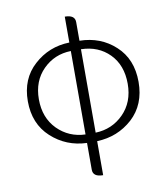

<svg xmlns="http://www.w3.org/2000/svg" viewBox="-95 -766 913 1045"><g transform="rotate(-10 362.0 -244.0)"><path d="M390 199Q334 199 334 159V11Q220 7 138 -68Q56 -143 56 -268Q56 -392 138 -466Q220 -541 334 -544V-687Q390 -687 390 -647V-544Q507 -542 587 -468Q668 -394 668 -268Q668 -142 586 -67Q504 7 390 11V199ZM117 -268Q117 -166 180 -102Q243 -39 334 -36V-497Q243 -495 180 -432Q117 -369 117 -268ZM608 -268Q608 -371 547 -433Q486 -495 390 -497V-36Q481 -39 544 -102Q608 -166 608 -268Z"/></g></svg>

Font: Swei Half Moon CJK SC
Style: Light
Weight: 300
Version: Version 2.071